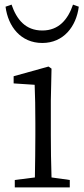

<svg xmlns="http://www.w3.org/2000/svg" viewBox="-20 -811 365 831"><path d="M44 0H282V-32L203 -43C201 -98 200 -176 200 -227V-376L203 -514L190 -523L39 -481V-450L130 -444C132 -395 133 -345 133 -278V-227C133 -176 132 -99 131 -43L44 -32ZM4 -782C15 -696 70 -625 163 -625C255 -625 310 -696 321 -782L296 -791C274 -727 235 -679 163 -679C90 -679 52 -727 30 -791Z"/></svg>

Font: Kiri Minchoo Light
Style: Regular
Weight: 300
Designer: Ryoko NISHIZUKA 西塚涼子 (kana & ideographs); Frank Grießhammer (Latin, Greek & Cyrillic);
akenotsuki.com/eyeben/fonts/ (U+
Foundry: Adobe
akenotsuki.com/eyeben/fonts/
Version: Version 4.002;hotconv 1.0.119;makeotfexe 2.5.65604